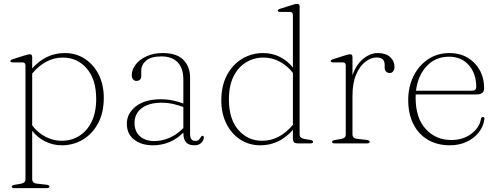

<svg xmlns="http://www.w3.org/2000/svg" viewBox="-20 -746 2590 999"><path d="M147.5 -449.5V-390Q219 -470 316.5 -470Q375.5 -470 421.5 -440Q467.5 -410 493.8 -357.2Q520 -304.5 520 -237Q520 -159.5 490.2 -104.2Q460.5 -49 411 -19.5Q361.5 10 302 10Q256 10 215.8 -9.8Q175.5 -29.5 147.5 -65.5V186.5Q147.5 207 172 209.5L221.5 215Q237 216.5 237 225Q237 233 223.5 233H54Q41.5 233 41.5 225Q41.5 218 56 215.5L88 210Q112.5 206 112.5 187V-405Q112.5 -421.5 96.5 -421.5H47.5Q34 -421.5 34 -428Q34 -434 46.5 -438L109.5 -458Q126.5 -463.5 135 -463.5Q147.5 -463.5 147.5 -449.5ZM307 -446.5Q217.5 -446.5 147.5 -363.5V-93.5Q176.5 -55.5 216.5 -34.5Q256.5 -13.5 300.5 -13.5Q351 -13.5 391.8 -38.5Q432.5 -63.5 456.5 -112.2Q480.5 -161 480.5 -231Q480.5 -333.5 431.2 -390Q382 -446.5 307 -446.5Z M640 -102.5Q640 -156 687.2 -192.8Q734.5 -229.5 817 -229.5Q849.5 -229.5 879 -223.2Q908.5 -217 934 -207.5V-331.5Q934 -391 904.5 -421.8Q875 -452.5 820 -452.5Q765.5 -452.5 740.2 -430.5Q715 -408.5 715 -379V-350Q715 -337.5 707.8 -331.2Q700.5 -325 689.5 -325Q679 -325 672.2 -333.2Q665.5 -341.5 665.5 -354Q665.5 -383.5 685.8 -410Q706 -436.5 742.5 -453.2Q779 -470 827.5 -470Q899 -470 934 -434.8Q969 -399.5 969 -341.5V-50Q969 -29.5 976.2 -21.2Q983.5 -13 995 -13Q1010 -13 1015.5 -19.5Q1021 -26 1024.5 -32Q1029 -39.5 1034 -39.5Q1040.5 -39.5 1040.5 -30.5Q1040.5 -16.5 1027.8 -3.2Q1015 10 991.5 10Q962.5 10 948.2 -5.5Q934 -21 934 -56Q867.5 10 775.5 10Q716.5 10 678.2 -19.2Q640 -48.5 640 -102.5ZM680 -106.5Q680 -61 708.8 -36.5Q737.5 -12 781.5 -12Q823 -12 862.5 -29.2Q902 -46.5 934 -80V-189.5Q909 -198.5 881 -205Q853 -211.5 821 -211.5Q754.5 -211.5 717.2 -183Q680 -154.5 680 -106.5Z M1131.5 -223Q1131.5 -300.5 1161.2 -355.8Q1191 -411 1240.5 -440.5Q1290 -470 1349.5 -470Q1396 -470 1436 -450Q1476 -430 1504 -394.5V-667.5Q1504 -684 1488 -684H1439Q1425.5 -684 1425.5 -690.5Q1425.5 -696.5 1438 -700.5L1501 -720.5Q1518 -726 1526.5 -726Q1539 -726 1539 -712V-46.5Q1539 -27 1563.5 -23L1593.5 -18Q1609 -15.5 1609 -8Q1609 0 1595.5 0H1531.5Q1515.5 0 1509.8 -5.8Q1504 -11.5 1504 -30V-70Q1432.5 10 1335 10Q1276 10 1230 -20Q1184 -50 1157.8 -102.8Q1131.5 -155.5 1131.5 -223ZM1171 -229Q1171 -126.5 1220.2 -70Q1269.5 -13.5 1344.5 -13.5Q1434 -13.5 1504 -96.5V-366.5Q1475 -404.5 1435 -425.5Q1395 -446.5 1351 -446.5Q1301 -446.5 1260 -421.5Q1219 -396.5 1195 -348Q1171 -299.5 1171 -229Z M1814 -449.5V-355.5Q1833.5 -410 1870 -440Q1906.5 -470 1946 -470Q1986.5 -470 2009.5 -449.5Q2032.5 -429 2032.5 -398Q2032.5 -384 2025.5 -375Q2018.5 -366 2007.5 -366Q1996.5 -366 1989 -373.5Q1981.5 -381 1981.5 -394.5V-409Q1981.5 -447 1939 -447Q1909.5 -447 1880.5 -424.2Q1851.5 -401.5 1832.8 -357.5Q1814 -313.5 1814 -248.5V-46.5Q1814 -26 1838.5 -23.5L1888 -18Q1903.5 -16.5 1903.5 -8Q1903.5 0 1890 0H1720.5Q1708 0 1708 -8Q1708 -15 1722.5 -17.5L1754.5 -23Q1779 -27 1779 -46V-405Q1779 -421.5 1763 -421.5H1714Q1700.5 -421.5 1700.5 -428Q1700.5 -434 1713 -438L1776 -458Q1793 -463.5 1801.5 -463.5Q1814 -463.5 1814 -449.5Z M2499 -285.5Q2499 -254.5 2458 -254.5H2143Q2142.5 -246 2142.5 -237.5Q2142.5 -132.5 2194.8 -75Q2247 -17.5 2328.5 -17.5Q2389 -17.5 2431.8 -49.5Q2474.5 -81.5 2482.5 -127Q2484 -137 2492 -137Q2501.5 -137 2500.5 -126.5Q2495.5 -88 2471 -57Q2446.5 -26 2407.8 -8Q2369 10 2321.5 10Q2255 10 2206 -19Q2157 -48 2130.5 -101Q2104 -154 2104 -225.5Q2104 -293.5 2131 -348.8Q2158 -404 2206.5 -437Q2255 -470 2320 -470Q2371 -470 2411.5 -446.8Q2452 -423.5 2475.5 -382Q2499 -340.5 2499 -285.5ZM2316 -451Q2246 -451 2200 -401.8Q2154 -352.5 2144.5 -274H2434.5Q2458 -274 2458 -293.5Q2458 -362.5 2419.5 -406.8Q2381 -451 2316 -451Z"/></svg>

Font: Fraunces 9pt Thin
Style: Regular
Weight: 100
Version: Version 1.000;[b76b70a41]